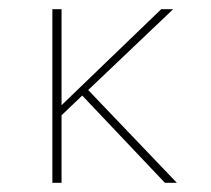

<svg xmlns="http://www.w3.org/2000/svg" viewBox="-20 -398 460 418"><path d="M159 -190 114 -147V0H94V-378H114V-169L331 -378H357L172 -202L365 0H339Z"/></svg>

Font: Josefin Sans Thin
Style: Regular
Weight: 250
Designer: Santiago Orozco
Foundry: Typemade
Version: Version 2.000